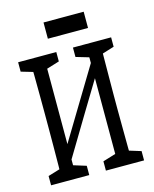

<svg xmlns="http://www.w3.org/2000/svg" viewBox="-109 -738 688 859"><g transform="rotate(-15 235.5 -309.0)"><path d="M20 47.4V4.4L100.1 -20H118.2L196.8 4.4V47.4ZM273.9 47.4V4.4L353.5 -20H371.6L450.7 4.4V47.4ZM73.2 47.4Q74.2 20 74.7 -24.7Q75.2 -69.3 75.4 -117.7Q75.7 -166 75.7 -204.1V-271Q75.7 -309.6 75.4 -357.7Q75.2 -405.8 74.7 -450.7Q74.2 -495.6 73.2 -522.5H138.2V47.4ZM111.8 3.4 79.1 -21H83.5L223.1 -252.4L363.3 -484.4L390.6 -452.6H386.7L249 -225.1ZM333.5 47.4V-522.5H397.5Q396.5 -495.6 396.2 -450.7Q396 -405.8 395.5 -357.4Q395 -309.1 395 -271V-204.1Q395 -165.5 395.5 -117.4Q396 -69.3 396.2 -24.7Q396.5 20 397.5 47.4ZM20 -479V-522.5H196.8V-479L119.1 -455.1H101.6ZM273.9 -479V-522.5H450.7V-479L373.5 -455.1H355ZM175.8 -589.8V-665H361.8V-589.8Z"/></g></svg>

Font: Scarab Serif
Style: Regular
Weight: 400
Designer: John Roberts
Foundry: Scarab
Version: 1.0